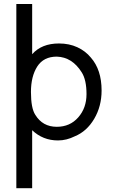

<svg xmlns="http://www.w3.org/2000/svg" viewBox="-20 -708 589 985"><path d="M145 -40V257.5H63.8V-687.5H145V-430Q193.8 -485 282.5 -485Q335 -485 376.9 -465.6Q418.8 -446.2 446.2 -412.5Q501.2 -350 501.2 -243.8Q501.2 -162.5 463.1 -98.1Q425 -33.8 363.8 -8.8Q321.2 12.5 277.5 12.5Q200 12.5 145 -40ZM423.8 -225Q423.8 -298.8 398.8 -337.5Q350 -415 271.2 -417.5Q203.8 -417.5 171.2 -366.9Q138.8 -316.2 138.8 -236.2Q138.8 -152.5 161.2 -118.8Q198.8 -57.5 271.2 -57.5Q338.8 -57.5 381.2 -105.6Q423.8 -153.8 423.8 -225Z"/></svg>

Font: Cambay
Style: Regular
Weight: 400
Version: Version 1.180;PS 001.180;hotconv 1.0.70;makeotf.lib2.5.58329